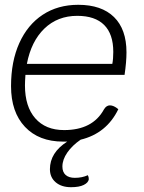

<svg xmlns="http://www.w3.org/2000/svg" viewBox="-20 -580 600 800"><path d="M86 -268Q84 -240 84 -224Q84 -136 127 -87Q170 -38 247 -38Q366 -38 413 -124Q423 -141 438 -141Q454 -141 473 -125Q424 -24 316 2Q281 26 260.5 55.5Q240 85 240 114Q240 137 253.5 149Q267 161 292 161Q322 161 346 150Q350 157 350 167Q348 181 329 190.5Q310 200 276 200Q236 200 212 179.5Q188 159 188 125Q188 56 260 10H243Q142 10 84 -51.5Q26 -113 26 -221Q26 -324 60.5 -400.5Q95 -477 158 -518.5Q221 -560 306 -560Q403 -560 455 -509Q507 -458 507 -362Q507 -322 499 -268ZM92 -314H448Q452 -334 452 -364Q452 -438 414 -476Q376 -514 302 -514Q220 -514 165 -461Q110 -408 92 -314Z"/></svg>

Font: Krub Light
Style: Italic
Weight: 300
Italic angle: -8°
Designer: Ekaluck Peanpanawate
Foundry: Cadson Demak Co.,Ltd.
Version: Version 1.000; ttfautohint (v1.6)